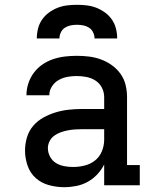

<svg xmlns="http://www.w3.org/2000/svg" viewBox="-20 -770 640 798"><path d="M247 8Q215 8 183.5 -0.5Q152 -9 128.5 -30Q105 -51 94.5 -82Q84 -113 84 -144Q84 -172 92 -199Q100 -226 118 -247Q136 -268 160.5 -281.5Q185 -295 211.5 -303Q238 -311 265.5 -314Q293 -317 321 -317H413V-366Q413 -387 403.5 -405.5Q394 -424 377 -435Q360 -446 339.5 -450Q319 -454 299 -454Q279 -454 260 -450.5Q241 -447 224 -437.5Q207 -428 196 -411Q185 -394 185 -375Q185 -374 185 -374Q185 -374 185 -374H90Q90 -375 90 -375Q90 -375 90 -375Q90 -400 98 -424Q106 -448 121 -468Q136 -488 156.5 -502Q177 -516 200.5 -524Q224 -532 249 -535Q274 -538 299 -538Q324 -538 349.5 -535Q375 -532 399.5 -523Q424 -514 445 -499Q466 -484 481 -463Q496 -442 502 -417Q508 -392 508 -366V-84H561V0H413V-86Q401 -63 383.5 -44.5Q366 -26 344 -14Q322 -2 297 3Q272 8 247 8ZM284 -76Q308 -76 332 -82Q356 -88 375 -103Q394 -118 403.5 -141.5Q413 -165 413 -189V-233H321Q306 -233 291 -232Q276 -231 261 -228Q246 -225 232 -220Q218 -215 205.5 -206Q193 -197 186 -183Q179 -169 179 -154Q179 -136 188 -119Q197 -102 212.5 -92.5Q228 -83 246.5 -79.5Q265 -76 284 -76ZM133 -610Q133 -631 138 -651Q143 -671 154.5 -688Q166 -705 183 -717.5Q200 -730 219 -737.5Q238 -745 258.5 -747.5Q279 -750 300 -750Q321 -750 341.5 -747.5Q362 -745 381 -737.5Q400 -730 417 -717.5Q434 -705 445.5 -688Q457 -671 462 -651Q467 -631 467 -610H373Q373 -623 367 -635.5Q361 -648 350 -655Q339 -662 326 -664.5Q313 -667 300 -667Q287 -667 274 -664.5Q261 -662 250 -655Q239 -648 233 -635.5Q227 -623 227 -610Z"/></svg>

Font: Iosevka Curly Slab MdEx
Style: Regular
Weight: 500
Width: 7
Monospace: yes
Designer: Belleve Invis
Foundry: Belleve Invis
Version: Version 11.1.0; ttfautohint (v1.8.3)